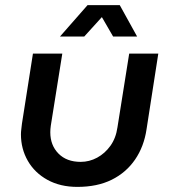

<svg xmlns="http://www.w3.org/2000/svg" viewBox="-20 -720 669 752"><path d="M600 -510 554 -214Q544 -146 509 -95Q474 -44 417.5 -16Q361 12 283 12Q216 12 166 -15.5Q116 -43 89 -90Q62 -137 62 -194Q62 -203 63.5 -214.5Q65 -226 66 -236L109 -510H224L179 -228Q178 -221 177.5 -214.5Q177 -208 177 -202Q177 -151 209 -118.5Q241 -86 296 -86Q330 -86 360.5 -102.5Q391 -119 412.5 -149Q434 -179 440 -221L486 -510ZM215 -577 323 -700H449L517 -577H423L379 -653L310 -577Z"/></svg>

Font: MuseoModerno Thin Medium
Style: Italic
Weight: 500
Italic angle: -9°
Version: Version 1.003